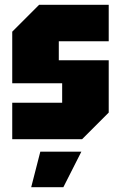

<svg xmlns="http://www.w3.org/2000/svg" viewBox="-20 -580 504 800"><path d="M31 0V-152H239V-233H31V-448L143 -560H433V-408H225V-329H433V-111L322 0ZM110 200 148 52H319L244 200Z"/></svg>

Font: Tektur Condensed ExtraBold
Style: Regular
Weight: 800
Width: 3
Designer: Adam Jagosz
Foundry: Adam Jagosz
Version: Version 1.005;gftools[0.9.30]